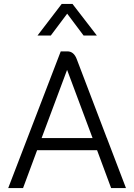

<svg xmlns="http://www.w3.org/2000/svg" viewBox="-20 -963 687 983"><path d="M477 -194H170L98 0H22L291 -700H325Q358 -700 373 -660L527 -256H528V-254L625 0H549ZM193 -256H454L324 -604H323ZM296 -943H351L476 -781H408L324 -893L240 -781H172Z"/></svg>

Font: Bai Jamjuree
Style: Regular
Weight: 400
Designer: Katatrad Aksorn Co.,Ltd.
Foundry: Cadson Demak Co.,Ltd.
Version: Version 1.000; ttfautohint (v1.6)